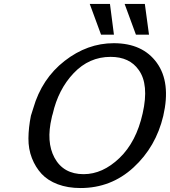

<svg xmlns="http://www.w3.org/2000/svg" viewBox="-20 -930 858 969"><path d="M433 -910H535L555 -755H490ZM609 -910H711L732 -755H666ZM136 -346Q140 -360 148 -384Q191 -533 306 -622.5Q421 -712 554 -712Q700 -712 771.5 -613Q843 -514 804 -345Q767 -189 654 -85Q541 19 386 19Q322 19 271.5 0Q221 -19 190 -52.5Q159 -86 141 -132Q123 -178 123.5 -232Q124 -286 136 -346ZM246 -355Q242 -343 241 -336Q212 -214 255 -134Q300 -51 402 -51Q498 -51 583 -132.5Q668 -214 700 -358Q733 -504 680 -577Q634 -643 538 -643Q430 -643 352 -561Q274 -479 246 -355Z"/></svg>

Font: Coval
Style: Italic
Weight: 400
Foundry: Context Ltd
Version: Version 001.000